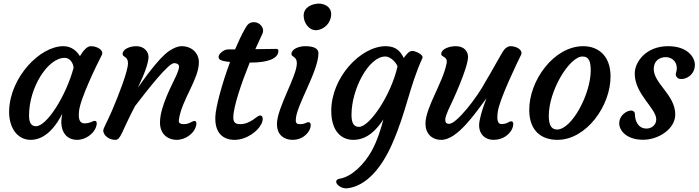

<svg xmlns="http://www.w3.org/2000/svg" viewBox="-20 -757 3806 1046"><path d="M147.5 4.9C232.4 4.9 290 -78.6 318.8 -136.7C315.9 -118.2 314 -100.1 314 -95.2C314 -21 357.9 4.9 398.9 4.9C450.2 4.9 485.4 -30.8 496.1 -49.8C507.8 -70.3 513.2 -98.6 496.6 -98.6C483.9 -98.6 473.1 -85 440.9 -85C406.2 -85 408.2 -124 410.2 -148.4C415 -216.3 510.7 -411.6 534.7 -457.5C547.4 -483.9 508.8 -505.4 475.1 -505.4C461.4 -505.4 448.2 -495.1 440.4 -485.4C433.1 -478.5 423.8 -464.8 415.5 -451.2C397.9 -479 369.6 -505.4 325.2 -505.4C197.3 -505.4 36.6 -337.4 29.8 -157.2C26.4 -65.9 71.3 4.9 147.5 4.9ZM138.2 -127.9C138.2 -281.7 241.2 -441.9 332 -441.9C364.3 -441.9 379.4 -409.2 380.9 -387.7C340.3 -236.3 235.8 -69.3 175.8 -69.3C147.9 -69.3 138.2 -92.8 138.2 -127.9Z M542.5 -45.9C542.5 -22 570.8 4.9 607.9 4.9C638.7 4.9 640.1 -36.1 715.8 -179.2C787.6 -272.9 897.5 -413.1 928.7 -413.1C942.4 -413.1 955.6 -407.2 955.6 -394C955.6 -384.8 949.2 -364.7 940.4 -345.7C917.5 -294.9 851.6 -176.3 851.6 -89.8C851.6 -22.5 898.4 4.9 941.9 4.9C993.2 4.9 1028.3 -30.3 1039.1 -49.3C1050.8 -69.8 1056.2 -98.1 1039.6 -98.1C1026.9 -98.1 1012.7 -80.6 980.5 -80.6C963.9 -80.6 954.1 -86.4 954.1 -97.2C954.1 -100.6 954.6 -104 955.1 -108.4C971.7 -215.3 1063.5 -326.2 1063.5 -417.5C1063.5 -469.7 1022.9 -505.4 969.7 -505.4C948.2 -505.4 923.8 -494.6 900.4 -478.5C844.2 -440.9 756.8 -315.4 731.9 -280.3C724.6 -269.5 789.1 -390.1 789.1 -447.3C789.1 -476.6 763.7 -505.4 723.1 -505.4C687 -505.4 647.9 -489.3 647.9 -462.9C647.9 -443.8 677.2 -452.1 677.2 -412.1C677.2 -370.6 628.9 -244.6 589.4 -152.3C565.9 -97.7 542.5 -58.1 542.5 -45.9Z M1153.3 -124C1148.4 -32.7 1194.8 4.9 1258.3 4.9C1324.7 4.9 1385.3 -44.4 1401.4 -77.6C1413.6 -95.7 1417 -127.9 1397 -127.9C1378.9 -127.9 1347.2 -80.6 1287.1 -80.6C1259.8 -80.6 1251 -93.8 1251 -116.7C1251 -174.8 1294.9 -303.2 1340.3 -416H1344.2C1438 -416 1496.6 -437 1496.6 -480.5C1496.6 -486.3 1493.2 -490.7 1484.9 -490.7C1441.9 -490.7 1444.8 -489.3 1382.8 -489.3H1371.1C1385.3 -521.5 1398.4 -549.8 1409.2 -572.3C1424.8 -606.4 1393.1 -636.2 1364.3 -636.2C1340.8 -636.2 1329.6 -627.4 1314.5 -600.1C1295.4 -565.9 1277.3 -527.3 1260.7 -487.8H1222.2C1197.8 -487.8 1170.9 -462.4 1170.9 -448.2C1170.9 -435.5 1174.3 -424.8 1233.4 -419.4C1187.5 -296.4 1155.8 -173.3 1153.3 -124Z M1707.5 -592.8C1746.1 -597.2 1784.2 -631.8 1784.2 -680.2C1784.2 -722.7 1743.7 -737.3 1717.8 -737.3C1681.6 -737.3 1634.3 -718.8 1634.3 -671.9C1634.3 -630.9 1665.5 -587.9 1707.5 -592.8ZM1488.8 -81.5C1488.8 -17.1 1533.2 4.9 1574.2 4.9C1625.5 4.9 1653.3 -26.4 1664.1 -45.4C1675.8 -65.9 1676.8 -91.3 1660.2 -91.3C1647.5 -91.3 1645 -80.6 1612.8 -80.6C1599.1 -80.6 1591.3 -85 1591.3 -102.1C1591.3 -180.2 1714.8 -366.2 1714.8 -467.8C1714.8 -491.7 1690.9 -505.4 1643.1 -505.4C1606.9 -505.4 1567.9 -489.3 1567.9 -462.9C1567.9 -443.8 1597.2 -452.1 1597.2 -412.1C1597.2 -341.8 1488.8 -168.5 1488.8 -81.5Z M1904.3 4.9C1982.4 4.9 2032.7 -52.2 2068.8 -106.4C2056.6 -61 2037.1 7.3 2003.9 66.9C1965.8 134.3 1899.4 205.1 1831.5 216.3C1785.6 224.1 1826.7 274.4 1874 268.6C1977.1 255.9 2059.6 154.8 2114.7 30.8C2193.8 -146.5 2210 -285.2 2281.2 -440.4C2290 -459.5 2241.7 -479.5 2226.6 -479.5C2205.1 -479.5 2194.3 -458 2179.2 -441.4C2164.6 -472.2 2141.1 -505.4 2082 -505.4C1943.8 -505.4 1784.7 -334 1784.7 -153.8C1784.7 -41.5 1840.3 4.9 1904.3 4.9ZM1895 -132.8C1895 -270.5 1988.3 -449.2 2079.1 -449.2C2111.3 -449.2 2142.6 -409.7 2145.5 -394.5C2109.9 -237.8 1993.2 -65.9 1936 -65.9C1900.4 -65.9 1895 -98.6 1895 -132.8Z M2297.9 -83C2297.9 -30.8 2331.1 4.9 2384.3 4.9C2471.7 4.9 2567.9 -138.7 2630.9 -222.2C2616.7 -187.5 2600.1 -140.1 2592.3 -96.7C2580.1 -28.3 2623.5 4.9 2668 4.9C2725.1 4.9 2754.4 -28.3 2766.1 -47.4C2777.8 -67.9 2781.7 -96.2 2765.1 -96.2C2752.4 -96.2 2744.1 -81.1 2711.9 -81.1C2691.9 -81.1 2685.5 -101.6 2691.9 -148.4C2701.2 -215.8 2795.4 -411.1 2818.4 -457.5C2831.5 -483.9 2794.9 -505.4 2761.2 -505.4C2747.6 -505.4 2733.9 -495.6 2726.1 -485.4C2711.9 -467.3 2651.9 -355 2625.5 -313C2577.6 -222.7 2466.8 -82.5 2427.7 -82.5C2410.2 -82.5 2405.8 -89.8 2405.8 -106.4C2405.8 -115.7 2412.6 -135.7 2420.9 -154.8C2444.8 -203.6 2529.8 -387.2 2529.8 -447.3C2529.8 -476.1 2509.3 -505.4 2463.9 -505.4C2425.3 -505.4 2383.8 -489.3 2383.8 -462.9C2383.8 -443.8 2420.4 -451.7 2413.1 -412.1C2393.1 -306.6 2297.9 -171.4 2297.9 -83Z M2863.3 -154.3C2864.7 -43.9 2929.7 4.9 3017.1 4.9C3174.3 4.9 3308.6 -182.1 3306.2 -344.2C3304.7 -456.5 3236.3 -505.4 3157.2 -505.4C2997.6 -505.4 2860.8 -317.4 2863.3 -154.3ZM2969.7 -122.6C2968.3 -263.7 3083 -449.2 3153.3 -449.2C3191.4 -449.2 3197.8 -416.5 3198.2 -375C3199.7 -249.5 3096.7 -51.3 3014.6 -51.3C2981.9 -51.3 2970.7 -79.1 2969.7 -122.6Z M3353.5 -84.5C3353.5 -47.4 3391.6 4.4 3483.4 4.4C3567.4 4.4 3658.7 -54.2 3658.7 -133.3C3658.7 -240.2 3541.5 -301.8 3541.5 -380.9C3541.5 -424.3 3571.3 -445.8 3607.9 -445.8C3645.5 -445.8 3679.7 -411.1 3662.6 -359.4C3658.2 -345.2 3668 -330.1 3683.6 -327.1C3714.4 -321.3 3765.6 -347.7 3765.6 -403.8C3765.6 -444.3 3726.6 -505.4 3619.6 -505.4C3501 -505.4 3438 -421.4 3438 -356C3438 -243.7 3555.2 -167 3555.2 -106.9C3555.2 -72.8 3525.9 -56.6 3502.4 -56.6C3455.1 -56.6 3439 -100.6 3439 -134.8C3439 -150.4 3425.3 -154.8 3419.4 -154.8C3393.1 -154.8 3353.5 -128.4 3353.5 -84.5Z"/></svg>

Font: Courgette
Style: Regular
Weight: 400
Designer: Karolina Lach
Foundry: Karolina Lach
Version: Version 1.002